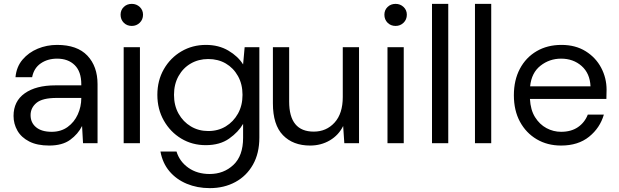

<svg xmlns="http://www.w3.org/2000/svg" viewBox="-20 -740 3196 992"><path d="M234 12Q172 12 131 -9Q90 -30 70 -65Q50 -100 50 -141Q50 -217 108 -258Q166 -299 266 -299H400V-305Q400 -370 366 -403.5Q332 -437 275 -437Q226 -437 190.5 -412.5Q155 -388 146 -341H60Q65 -395 96.5 -432Q128 -469 175 -488.5Q222 -508 275 -508Q379 -508 431.5 -452.5Q484 -397 484 -305V0H409L404 -89Q383 -47 342.5 -17.5Q302 12 234 12ZM247 -59Q295 -59 329.5 -84Q364 -109 382 -149Q400 -189 400 -233V-234H273Q199 -234 168.5 -208.5Q138 -183 138 -145Q138 -106 166.5 -82.5Q195 -59 247 -59Z M661 -606Q636 -606 619.5 -622.5Q603 -639 603 -664Q603 -688 619.5 -704Q636 -720 661 -720Q685 -720 702 -704Q719 -688 719 -664Q719 -639 702 -622.5Q685 -606 661 -606ZM619 0V-496H703V0Z M1064 232Q999 232 945 209.5Q891 187 855.5 145Q820 103 809 43H892Q908 95 953.5 127Q999 159 1063 159Q1136 159 1186 112Q1236 65 1236 -28V-100Q1212 -58 1164 -24Q1116 10 1043 10Q973 10 916.5 -24Q860 -58 826.5 -117Q793 -176 793 -250Q793 -324 826.5 -382.5Q860 -441 917 -474.5Q974 -508 1044 -508Q1110 -508 1160 -478.5Q1210 -449 1236 -407L1244 -496H1320V-29Q1320 52 1287 110.5Q1254 169 1196 200.5Q1138 232 1064 232ZM1056 -63Q1107 -63 1146.5 -87Q1186 -111 1209.5 -153Q1233 -195 1233 -250Q1233 -305 1209.5 -347Q1186 -389 1146.5 -412Q1107 -435 1056 -435Q1006 -435 966 -412Q926 -389 902.5 -347Q879 -305 879 -250Q879 -195 902.5 -153Q926 -111 966 -87Q1006 -63 1056 -63Z M1582 12Q1494 12 1442 -41.5Q1390 -95 1390 -206V-496H1474V-215Q1474 -60 1601 -60Q1666 -60 1708.5 -106.5Q1751 -153 1751 -239V-496H1835V0H1759L1753 -89Q1730 -42 1684.5 -15Q1639 12 1582 12Z M2024 -606Q1999 -606 1982.5 -622.5Q1966 -639 1966 -664Q1966 -688 1982.5 -704Q1999 -720 2024 -720Q2048 -720 2065 -704Q2082 -688 2082 -664Q2082 -639 2065 -622.5Q2048 -606 2024 -606ZM1982 0V-496H2066V0Z M2212 0V-720H2296V0Z M2434 0V-720H2518V0Z M2879 12Q2808 12 2753 -20.5Q2698 -53 2666.5 -111Q2635 -169 2635 -248Q2635 -326 2666 -384.5Q2697 -443 2752.5 -475.5Q2808 -508 2881 -508Q2953 -508 3005.5 -475.5Q3058 -443 3086 -390Q3114 -337 3114 -276Q3114 -265 3113.5 -254Q3113 -243 3113 -229H2718Q2721 -172 2744.5 -134.5Q2768 -97 2803.5 -78Q2839 -59 2879 -59Q2931 -59 2966 -83Q3001 -107 3017 -148H3100Q3080 -79 3023.5 -33.5Q2967 12 2879 12ZM2879 -437Q2819 -437 2772.5 -400.5Q2726 -364 2719 -294H3031Q3028 -361 2985 -399Q2942 -437 2879 -437Z"/></svg>

Font: Firefly Display
Style: Regular
Weight: 400
Designer: Colophon Foundry, Jonny Pinhorn
Foundry: Colophon Foundry
Version: Version 1.200; ttfautohint (v1.8.3)